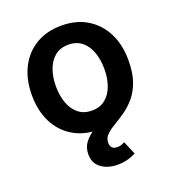

<svg xmlns="http://www.w3.org/2000/svg" viewBox="-138 -660 884 977"><g transform="rotate(-20 304.0 -171.0)"><path d="M303.7 10.7Q224.1 10.7 165.3 -24.4Q106.4 -59.6 74.5 -122.8Q42.5 -186 42.5 -270.5Q42.5 -355 74.5 -418.5Q106.4 -481.9 165.3 -517.3Q224.1 -552.7 303.7 -552.7Q383.8 -552.7 442.4 -517.3Q501 -481.9 533.2 -418.5Q565.4 -355 565.4 -270.5Q565.4 -186 533.2 -122.8Q501 -59.6 442.4 -24.4Q383.8 10.7 303.7 10.7ZM304.2 -92.8Q348.1 -92.8 377.2 -116.5Q406.2 -140.1 420.7 -180.7Q435.1 -221.2 435.1 -270.5Q435.1 -320.8 420.7 -361.3Q406.2 -401.9 377.2 -425.5Q348.1 -449.2 304.2 -449.2Q260.3 -449.2 231.2 -425.5Q202.1 -401.9 187.5 -361.3Q172.9 -320.8 172.9 -270.5Q172.9 -221.2 187.5 -180.7Q202.1 -140.1 231.2 -116.5Q260.3 -92.8 304.2 -92.8ZM334 210.9Q279.8 210.9 244.6 184.8Q209.5 158.7 209.5 110.4Q209.5 72.8 230.2 46.4Q251 20 283.9 -1Q316.9 -22 353.5 -44.2Q390.1 -66.4 423.1 -95.5Q456.1 -124.5 476.8 -166.5Q497.6 -208.5 497.6 -270.5H565.4Q565.4 -201.2 548.1 -154.1Q530.8 -106.9 503.4 -75.7Q476.1 -44.4 445.3 -23.4Q414.6 -2.4 387 13.9Q359.4 30.3 342 47.6Q324.7 64.9 324.7 89.4Q324.7 126 361.8 126Q373.5 126 383.5 122.6Q393.6 119.1 401.9 114.3L432.6 186.5Q415.5 196.3 389.6 203.6Q363.8 210.9 334 210.9Z"/></g></svg>

Font: Inter Semi Bold
Style: Regular
Weight: 600
Designer: Rasmus Andersson
Foundry: rsms
Version: Version 4.000;git-e0f93cc